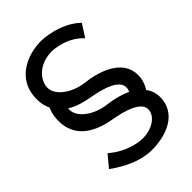

<svg xmlns="http://www.w3.org/2000/svg" viewBox="-285 -956 1235 1235"><g transform="rotate(-45 332.5 -338.5)"><path d="M618 -215C639 -368 486 -433 344 -449C234 -463 149 -529 149 -596C149 -664 217 -743 335 -743C335 -743 462 -743 546 -650L601 -736C498 -836 339 -839 339 -839C207 -841 61 -774 49 -618C45 -569 53 -529 69 -497C58 -474 51 -447 49 -418C35 -228 195 -175 306 -156C398 -140 517 -106 510 -34C504 24 433 72 339 67C339 67 226 63 125 -26L59 53C148 117 243 162 343 162C453 162 599 122 618 -15C625 -65 612 -106 588 -138C603 -160 613 -185 618 -215ZM306 -356C398 -340 517 -306 510 -234C509 -224 506 -215 502 -206C455 -229 399 -243 344 -249C234 -263 149 -329 149 -396V-409C198 -379 257 -364 306 -356Z"/></g></svg>

Font: McLaren
Style: Regular
Weight: 400
Designer: Astigmatic (AOETI)
Foundry: Astigmatic (AOETI)
Version: Version 1.000